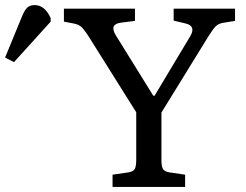

<svg xmlns="http://www.w3.org/2000/svg" viewBox="-229 -734 965 754"><path d="M213 0V-48L275 -57Q294 -60 300 -70Q306 -80 306 -108V-293L119 -591Q106 -612 94 -625Q82 -638 59 -642L22 -649V-700H301V-652L246 -645Q199 -639 226 -595L373 -358H378L517 -590Q543 -632 499 -642L453 -653V-700H694V-652L645 -644Q629 -641 618.5 -631Q608 -621 588 -589L405 -292V-104Q405 -79 411.5 -69.5Q418 -60 437 -57L498 -48V0ZM-174 -490 -209 -508 -142 -671Q-132 -695 -121.5 -704.5Q-111 -714 -93 -714Q-53 -714 -30 -663V-649Z"/></svg>

Font: Text Regular
Style: Regular
Weight: 400
Designer: Latin by Veronika Burian and Jose Scaglione. Greek by Irene Vlachou. Cyrillic by Vera Evstafieva.
Foundry: TypeTogether
Version: Version 3.002